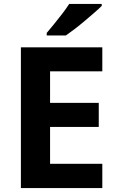

<svg xmlns="http://www.w3.org/2000/svg" viewBox="-20 -954 592 974"><path d="M499 0H86V-714H499V-592H234V-432H481V-310H234V-123H499ZM496 -924Q482 -910 459 -890Q436 -870 410 -848Q384 -826 358.5 -806.5Q333 -787 314 -774H217V-787Q233 -806 254 -831.5Q275 -857 296 -884.5Q317 -912 331 -934H496Z"/></svg>

Font: Noto Sans Syriac
Style: Bold
Weight: 700
Designer: Patrick Giasson and the Monotype Design Team
Foundry: Monotype Imaging Inc.
Version: Version 3.000; ttfautohint (v1.8.4.7-5d5b)